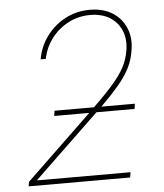

<svg xmlns="http://www.w3.org/2000/svg" viewBox="-53 -784 708 830"><g transform="rotate(-5 301.5 -368.5)"><path d="M37.6 0 41 -19.5 323.2 -290.5Q388.7 -353.5 427.5 -396.7Q466.3 -439.9 484.9 -474.6Q503.4 -509.3 509.3 -545.9Q518.1 -594.7 502.7 -632.8Q487.3 -670.9 452.4 -692.9Q417.5 -714.8 367.2 -714.8Q314.9 -714.8 271.2 -691.7Q227.5 -668.5 198.2 -629.4Q168.9 -590.3 159.7 -542.5H137.2Q146.5 -596.7 178.7 -640.9Q210.9 -685.1 259.8 -711.2Q308.6 -737.3 367.2 -737.3Q424.3 -737.3 464.4 -712.4Q504.4 -687.5 522.9 -644Q541.5 -600.6 531.7 -545.4Q526.9 -514.6 515.6 -487.3Q504.4 -460 483.2 -430.2Q461.9 -400.4 427.2 -363.3Q392.6 -326.2 340.3 -276.9L77.6 -24.9L77.1 -22.5H481.9L478 0ZM174.3 -293.5 177.7 -315.9H526.4L522.9 -293.5Z"/></g></svg>

Font: Inter 18pt Thin
Style: Italic
Weight: 250
Italic angle: -9.3988°
Version: Version 4.001;git-66647c0bb